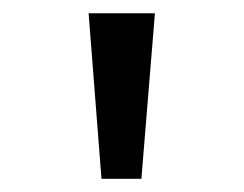

<svg xmlns="http://www.w3.org/2000/svg" viewBox="-20 -648 370 291"><path d="M133.8 -377 114.3 -627.9H214.8L194.3 -377Z"/></svg>

Font: Padauk Book
Style: Regular
Weight: 400
Designer: Debbi Hosken, Becca Hirsbrunner Spalinger
Foundry: SIL International
Version: Version 5.000